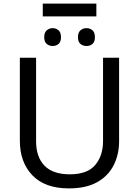

<svg xmlns="http://www.w3.org/2000/svg" viewBox="-20 -1034 771 1064"><path d="M640 -714V-252Q640 -178 610 -118.5Q580 -59 518.5 -24.5Q457 10 362 10Q229 10 159.5 -62.5Q90 -135 90 -254V-714H180V-251Q180 -164 226.5 -116Q273 -68 367 -68Q464 -68 507.5 -119.5Q551 -171 551 -252V-714ZM514 -1014V-943H217V-1014ZM272 -878Q291 -878 304.5 -866Q318 -854 318 -828Q318 -802 304.5 -790.5Q291 -779 272 -779Q253 -779 239 -790.5Q225 -802 225 -828Q225 -854 239 -866Q253 -878 272 -878ZM459 -878Q479 -878 492.5 -866Q506 -854 506 -828Q506 -802 492.5 -790.5Q479 -779 459 -779Q440 -779 426 -790.5Q412 -802 412 -828Q412 -854 426 -866Q440 -878 459 -878Z"/></svg>

Font: Noto IKEA Latin
Style: Regular
Weight: 400
Designer: Monotype Design Team
Foundry: Monotype Imaging Inc.
Version: Version 1.0